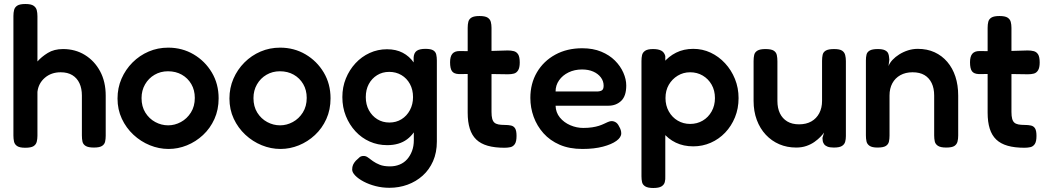

<svg xmlns="http://www.w3.org/2000/svg" viewBox="-20 -728 5236 959"><path d="M106 10Q78 10 65.5 1.5Q53 -7 50 -21Q47 -35 47 -51V-648Q47 -665 50.5 -678.5Q54 -692 66.5 -700Q79 -708 107 -708Q135 -708 147.5 -699.5Q160 -691 163.5 -677.5Q167 -664 167 -647V-421Q187 -444 218.5 -463.5Q250 -483 295 -483Q356 -483 404 -453.5Q452 -424 480 -372Q508 -320 508 -250V-50Q508 -34 505 -20.5Q502 -7 489.5 1Q477 9 449 9Q421 9 408 1Q395 -7 392 -20.5Q389 -34 389 -52V-251Q389 -286 377 -312Q365 -338 341.5 -352.5Q318 -367 283 -367Q236 -367 204 -339.5Q172 -312 167 -269V-50Q167 -34 163.5 -20Q160 -6 147.5 2Q135 10 106 10Z M822 16Q774 16 728.5 -2.5Q683 -21 646.5 -55Q610 -89 588.5 -135Q567 -181 567 -236Q567 -289 587 -335Q607 -381 642 -416Q677 -451 722.5 -470.5Q768 -490 820 -490Q890 -490 947 -456.5Q1004 -423 1038 -366Q1072 -309 1072 -237Q1072 -180 1051 -133.5Q1030 -87 994 -53.5Q958 -20 913.5 -2Q869 16 822 16ZM820 -102Q853 -102 883.5 -118.5Q914 -135 933.5 -166Q953 -197 953 -239Q953 -278 935.5 -308Q918 -338 888 -355Q858 -372 819 -372Q782 -372 752 -354.5Q722 -337 704.5 -306.5Q687 -276 687 -238Q687 -196 706 -165.5Q725 -135 755.5 -118.5Q786 -102 820 -102Z M1381 16Q1333 16 1287.5 -2.5Q1242 -21 1205.5 -55Q1169 -89 1147.5 -135Q1126 -181 1126 -236Q1126 -289 1146 -335Q1166 -381 1201 -416Q1236 -451 1281.5 -470.5Q1327 -490 1379 -490Q1449 -490 1506 -456.5Q1563 -423 1597 -366Q1631 -309 1631 -237Q1631 -180 1610 -133.5Q1589 -87 1553 -53.5Q1517 -20 1472.5 -2Q1428 16 1381 16ZM1379 -102Q1412 -102 1442.5 -118.5Q1473 -135 1492.5 -166Q1512 -197 1512 -239Q1512 -278 1494.5 -308Q1477 -338 1447 -355Q1417 -372 1378 -372Q1341 -372 1311 -354.5Q1281 -337 1263.5 -306.5Q1246 -276 1246 -238Q1246 -196 1265 -165.5Q1284 -135 1314.5 -118.5Q1345 -102 1379 -102Z M1925 210Q1889 210 1856 201.5Q1823 193 1796.5 179Q1770 165 1754.5 149Q1739 133 1739 119Q1739 105 1743.5 95Q1748 85 1757 75Q1769 63 1776.5 57Q1784 51 1797 51Q1808 51 1818.5 59Q1829 67 1843 77Q1857 87 1877 95Q1897 103 1928 103Q1954 103 1976 94Q1998 85 2013.5 67.5Q2029 50 2038 26Q2047 2 2047 -28L2046 -442Q2048 -465 2062 -474.5Q2076 -484 2105 -484Q2132 -484 2144 -476.5Q2156 -469 2159 -455.5Q2162 -442 2162 -426V-21Q2162 34 2143 77Q2124 120 2091 149.5Q2058 179 2015.5 194.5Q1973 210 1925 210ZM1914 -3Q1867 -3 1826.5 -21Q1786 -39 1755.5 -72Q1725 -105 1707.5 -148.5Q1690 -192 1690 -243Q1690 -293 1707.5 -336Q1725 -379 1755.5 -412Q1786 -445 1826.5 -463.5Q1867 -482 1913 -482Q1958 -482 1991.5 -464.5Q2025 -447 2047 -415Q2069 -383 2080.5 -339Q2092 -295 2092 -242Q2092 -169 2072 -115Q2052 -61 2013 -32Q1974 -3 1914 -3ZM1925 -116Q1959 -116 1985.5 -132.5Q2012 -149 2027.5 -178Q2043 -207 2043 -243Q2043 -280 2027.5 -308.5Q2012 -337 1985 -353Q1958 -369 1924 -369Q1890 -369 1863.5 -352.5Q1837 -336 1822 -308Q1807 -280 1807 -243Q1807 -206 1822.5 -177.5Q1838 -149 1864.5 -132.5Q1891 -116 1925 -116Z M2500 10Q2451 10 2416 0Q2381 -10 2359 -31Q2337 -52 2326.5 -85.5Q2316 -119 2316 -165V-589Q2316 -607 2319.5 -620Q2323 -633 2335.5 -640.5Q2348 -648 2375 -648Q2403 -648 2415.5 -640Q2428 -632 2431.5 -618.5Q2435 -605 2435 -589V-169Q2435 -148 2438.5 -135Q2442 -122 2449.5 -115.5Q2457 -109 2469.5 -106.5Q2482 -104 2500 -104Q2519 -104 2532.5 -101Q2546 -98 2553 -86.5Q2560 -75 2560 -49Q2560 -21 2551.5 -8.5Q2543 4 2529.5 7Q2516 10 2500 10ZM2275 -473 2378 -472 2516 -476Q2533 -476 2546.5 -472.5Q2560 -469 2568 -456.5Q2576 -444 2576 -416Q2576 -390 2568 -377Q2560 -364 2547 -360.5Q2534 -357 2517 -357L2383 -359L2272 -358Q2247 -359 2237.5 -372.5Q2228 -386 2228 -417Q2228 -446 2239.5 -459.5Q2251 -473 2275 -473Z M2889 16Q2824 16 2775.5 -5Q2727 -26 2694.5 -62.5Q2662 -99 2645.5 -144.5Q2629 -190 2629 -239Q2629 -311 2662 -367Q2695 -423 2753.5 -455Q2812 -487 2888 -487Q2942 -487 2983 -470Q3024 -453 3051.5 -425.5Q3079 -398 3093.5 -365Q3108 -332 3108 -301Q3108 -248 3082.5 -224Q3057 -200 3019 -200H2755Q2756 -166 2776.5 -141Q2797 -116 2828.5 -102.5Q2860 -89 2893 -89Q2918 -89 2937.5 -92Q2957 -95 2971 -99.5Q2985 -104 2995.5 -109Q3006 -114 3015 -118Q3024 -122 3032 -123Q3043 -124 3054 -118Q3065 -112 3072 -97Q3078 -87 3080.5 -78.5Q3083 -70 3083 -62Q3083 -42 3059 -24.5Q3035 -7 2991.5 4.5Q2948 16 2889 16ZM2755 -271H2960Q2977 -271 2986 -276.5Q2995 -282 2995 -300Q2995 -323 2981 -341.5Q2967 -360 2943 -370.5Q2919 -381 2887 -381Q2850 -381 2820 -366.5Q2790 -352 2772.5 -327Q2755 -302 2755 -271Z M3443 3Q3394 3 3355.5 -15.5Q3317 -34 3290.5 -67.5Q3264 -101 3250.5 -145Q3237 -189 3237 -240Q3238 -291 3252 -335.5Q3266 -380 3292.5 -413Q3319 -446 3357 -465Q3395 -484 3443 -484Q3489 -484 3529.5 -465Q3570 -446 3601.5 -412Q3633 -378 3651 -333.5Q3669 -289 3669 -238Q3669 -186 3651 -142Q3633 -98 3602 -65.5Q3571 -33 3530 -15Q3489 3 3443 3ZM3243 211Q3216 211 3203 203Q3190 195 3187 182Q3184 169 3184 152V-423Q3184 -440 3187 -453Q3190 -466 3202.5 -474.5Q3215 -483 3242 -483Q3268 -483 3283 -475Q3298 -467 3303 -448V151Q3304 168 3300.5 181.5Q3297 195 3284 203Q3271 211 3243 211ZM3427 -109Q3462 -109 3490 -125.5Q3518 -142 3534.5 -171.5Q3551 -201 3551 -238Q3551 -276 3534.5 -305Q3518 -334 3490 -350.5Q3462 -367 3427 -367Q3393 -367 3365 -350Q3337 -333 3320.5 -304.5Q3304 -276 3304 -238Q3304 -201 3320.5 -171.5Q3337 -142 3365 -125.5Q3393 -109 3427 -109Z M3957 9Q3911 9 3872.5 -7.5Q3834 -24 3805 -55Q3776 -86 3760 -129Q3744 -172 3744 -224V-423Q3744 -440 3747 -453.5Q3750 -467 3763 -475Q3776 -483 3803 -483Q3832 -483 3844.5 -475Q3857 -467 3860 -453Q3863 -439 3863 -422V-224Q3863 -188 3875.5 -162Q3888 -136 3912 -121.5Q3936 -107 3971 -107Q4007 -107 4032.5 -121.5Q4058 -136 4072 -162.5Q4086 -189 4086 -224V-424Q4086 -441 4089 -454.5Q4092 -468 4105 -475.5Q4118 -483 4146 -483Q4174 -483 4186 -475Q4198 -467 4201.5 -453Q4205 -439 4205 -423V-48Q4205 -33 4201.5 -20Q4198 -7 4185.5 1Q4173 9 4145 9Q4125 9 4113.5 4.5Q4102 0 4096.5 -7.5Q4091 -15 4089.5 -23Q4088 -31 4088 -39L4096 -66Q4090 -57 4078 -44.5Q4066 -32 4048.5 -19.5Q4031 -7 4008 1Q3985 9 3957 9Z M4363 9Q4336 9 4323.5 0.5Q4311 -8 4308 -21.5Q4305 -35 4305 -52V-426Q4305 -442 4308 -455Q4311 -468 4324 -475.5Q4337 -483 4364 -483Q4388 -483 4400 -477Q4412 -471 4416 -462Q4420 -453 4420.5 -444Q4421 -435 4422 -430L4418 -398Q4424 -414 4438 -429Q4452 -444 4472 -456.5Q4492 -469 4515.5 -476.5Q4539 -484 4564 -484Q4611 -484 4648 -467Q4685 -450 4711.5 -419Q4738 -388 4752 -345.5Q4766 -303 4766 -250V-51Q4766 -34 4762.5 -20.5Q4759 -7 4747 1Q4735 9 4706 9Q4678 9 4665 0.5Q4652 -8 4649 -21.5Q4646 -35 4646 -52V-251Q4646 -287 4633.5 -313Q4621 -339 4597.5 -353Q4574 -367 4538 -367Q4503 -367 4477 -352.5Q4451 -338 4437 -312Q4423 -286 4423 -251V-51Q4423 -34 4420 -20.5Q4417 -7 4404.5 1Q4392 9 4363 9Z M5097 10Q5048 10 5013 0Q4978 -10 4956 -31Q4934 -52 4923.5 -85.5Q4913 -119 4913 -165V-589Q4913 -607 4916.5 -620Q4920 -633 4932.5 -640.5Q4945 -648 4972 -648Q5000 -648 5012.5 -640Q5025 -632 5028.5 -618.5Q5032 -605 5032 -589V-169Q5032 -148 5035.5 -135Q5039 -122 5046.5 -115.5Q5054 -109 5066.5 -106.5Q5079 -104 5097 -104Q5116 -104 5129.5 -101Q5143 -98 5150 -86.5Q5157 -75 5157 -49Q5157 -21 5148.5 -8.5Q5140 4 5126.5 7Q5113 10 5097 10ZM4872 -473 4975 -472 5113 -476Q5130 -476 5143.5 -472.5Q5157 -469 5165 -456.5Q5173 -444 5173 -416Q5173 -390 5165 -377Q5157 -364 5144 -360.5Q5131 -357 5114 -357L4980 -359L4869 -358Q4844 -359 4834.5 -372.5Q4825 -386 4825 -417Q4825 -446 4836.5 -459.5Q4848 -473 4872 -473Z"/></svg>

Font: Fredoka Medium
Style: Regular
Weight: 500
Designer: Ben Nathan
Foundry: Milena B. Brandão, Ben Nathan
Version: Version 2.001